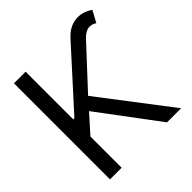

<svg xmlns="http://www.w3.org/2000/svg" viewBox="-194 -872 1016 1016"><g transform="rotate(-45 314.5 -364.0)"><path d="M54.7 0V-718.8H141.6V-362.3H150.4L435.5 -676.8Q463.4 -707.5 496.1 -719.5Q528.8 -731.4 561.8 -726.1Q594.7 -720.7 623 -700.2L587.9 -635.7Q565.4 -650.9 541.3 -647.5Q517.1 -644 490.2 -615.2L285.2 -394.5L586.9 0H481.4L231.4 -334L141.6 -233.4V0Z"/></g></svg>

Font: Inter Display V
Style: Regular
Weight: 400
Designer: Rasmus Andersson
Foundry: rsms
Version: Version 3.015;git-src